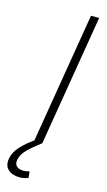

<svg xmlns="http://www.w3.org/2000/svg" viewBox="-197 -775 575 1029"><g transform="rotate(15 91.0 -260.0)"><path d="M217.8 -727.5 97.2 0H51.8L172.4 -727.5ZM26.4 208Q-13.7 208 -37.4 187Q-61 166 -54.2 126Q-47.9 88.4 -16.8 55.2Q14.2 22 61.5 -10.3L97.2 0Q52.7 33.2 24.2 61.5Q-4.4 89.8 -9.8 121.1Q-13.7 145 -0.2 156.7Q13.2 168.5 39.1 168.5Q47.9 168.5 55.7 167Q63.5 165.5 70.3 163.1L74.2 199.2Q64 202.6 52.2 205.3Q40.5 208 26.4 208Z"/></g></svg>

Font: Inter 20pt ExtraLight
Style: Italic
Weight: 250
Italic angle: -9.3988°
Version: Version 4.001;git-66647c0bb